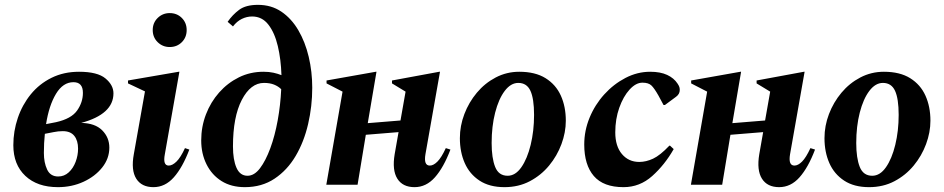

<svg xmlns="http://www.w3.org/2000/svg" viewBox="-20 -762 3893 792"><path d="M431 -153Q431 -108 401.5 -71Q372 -34 324 -12Q276 10 219 10Q134 10 84.5 -36.5Q35 -83 35 -163Q35 -221 53.5 -275.5Q72 -330 107 -373Q142 -416 192.5 -441Q243 -466 306 -466Q382 -466 415 -438.5Q448 -411 448 -377Q448 -291 315 -255Q372 -254 401.5 -224.5Q431 -195 431 -153ZM283 -423Q240 -423 211 -375Q182 -327 170 -250L211 -258Q274 -272 298 -306Q322 -340 322 -379Q322 -423 283 -423ZM220 -34Q245 -34 263.5 -51Q282 -68 292 -94.5Q302 -121 302 -149Q302 -182 286.5 -201.5Q271 -221 239 -221Q220 -221 201 -217L165 -210Q161 -172 161 -131Q161 -91 174.5 -62.5Q188 -34 220 -34Z M680 -568Q651 -568 630.5 -588Q610 -608 610 -638Q610 -668 630.5 -688Q651 -708 680 -708Q710 -708 730 -688Q750 -668 750 -638Q750 -608 730 -588Q710 -568 680 -568ZM613 10Q564 10 542 -25Q520 -60 532 -126L578 -385L508 -418V-430L717 -466H720L660 -126Q651 -79 676 -79Q691 -79 708 -95.5Q725 -112 743 -151L761 -145Q733 -71 697 -30.5Q661 10 613 10Z M990 10Q934 10 894 -15Q854 -40 832 -84Q810 -128 810 -183Q810 -239 829.5 -290Q849 -341 884 -380.5Q919 -420 965.5 -443Q1012 -466 1067 -466Q1090 -466 1108 -462Q1126 -458 1141 -452Q1139 -517 1126 -572Q1113 -627 1087 -660.5Q1061 -694 1020 -694Q998 -694 977.5 -684Q957 -674 941 -653L919 -672Q939 -701 966.5 -721.5Q994 -742 1044 -742Q1099 -742 1140.5 -714Q1182 -686 1210.5 -637.5Q1239 -589 1253.5 -527.5Q1268 -466 1268 -400Q1268 -324 1251 -250.5Q1234 -177 1199.5 -118.5Q1165 -60 1112.5 -25Q1060 10 990 10ZM941 -158Q941 -103 955.5 -70Q970 -37 1001 -37Q1029 -37 1052.5 -68Q1076 -99 1095 -150.5Q1114 -202 1125.5 -265.5Q1137 -329 1140 -394Q1128 -406 1110.5 -413Q1093 -420 1069 -420Q1014 -420 977.5 -350Q941 -280 941 -158Z M1326 0 1393 -384 1327 -418V-430L1530 -466H1533L1497 -254L1632 -265L1653 -384L1597 -418V-430L1792 -466H1795L1735 -126Q1727 -79 1753 -79Q1768 -79 1784.5 -95.5Q1801 -112 1819 -151L1838 -145Q1810 -71 1774 -30.5Q1738 10 1690 10Q1641 10 1619 -25Q1597 -60 1608 -126L1624 -217L1489 -206L1455 0Z M2061 10Q1999 10 1958 -17Q1917 -44 1897 -89.5Q1877 -135 1877 -192Q1877 -243 1895.5 -291.5Q1914 -340 1947 -379.5Q1980 -419 2025 -442.5Q2070 -466 2122 -466Q2188 -466 2230.5 -439.5Q2273 -413 2293.5 -367.5Q2314 -322 2314 -264Q2314 -216 2296 -167.5Q2278 -119 2245 -79Q2212 -39 2165.5 -14.5Q2119 10 2061 10ZM2074 -37Q2106 -37 2130.5 -72Q2155 -107 2169 -164.5Q2183 -222 2183 -288Q2183 -355 2168 -387.5Q2153 -420 2118 -420Q2087 -420 2062 -387Q2037 -354 2022.5 -297.5Q2008 -241 2008 -172Q2008 -110 2022.5 -73.5Q2037 -37 2074 -37Z M2552 10Q2469 10 2429.5 -36Q2390 -82 2390 -166Q2390 -223 2412 -276.5Q2434 -330 2472.5 -372.5Q2511 -415 2560 -440.5Q2609 -466 2662 -466Q2704 -466 2732 -453Q2760 -440 2775 -417Q2781 -408 2782.5 -402.5Q2784 -397 2784 -391Q2784 -374 2769 -363L2723 -329H2717L2696 -368Q2679 -398 2667 -409.5Q2655 -421 2630 -421Q2603 -421 2577 -392.5Q2551 -364 2534.5 -317.5Q2518 -271 2518 -216Q2518 -159 2545.5 -126.5Q2573 -94 2617 -94Q2645 -94 2674 -107.5Q2703 -121 2741 -161H2744L2759 -147Q2722 -82 2670.5 -36Q2619 10 2552 10Z M2830 0 2897 -384 2831 -418V-430L3034 -466H3037L3001 -254L3136 -265L3157 -384L3101 -418V-430L3296 -466H3299L3239 -126Q3231 -79 3257 -79Q3272 -79 3288.5 -95.5Q3305 -112 3323 -151L3342 -145Q3314 -71 3278 -30.5Q3242 10 3194 10Q3145 10 3123 -25Q3101 -60 3112 -126L3128 -217L2993 -206L2959 0Z M3565 10Q3503 10 3462 -17Q3421 -44 3401 -89.5Q3381 -135 3381 -192Q3381 -243 3399.5 -291.5Q3418 -340 3451 -379.5Q3484 -419 3529 -442.5Q3574 -466 3626 -466Q3692 -466 3734.5 -439.5Q3777 -413 3797.5 -367.5Q3818 -322 3818 -264Q3818 -216 3800 -167.5Q3782 -119 3749 -79Q3716 -39 3669.5 -14.5Q3623 10 3565 10ZM3578 -37Q3610 -37 3634.5 -72Q3659 -107 3673 -164.5Q3687 -222 3687 -288Q3687 -355 3672 -387.5Q3657 -420 3622 -420Q3591 -420 3566 -387Q3541 -354 3526.5 -297.5Q3512 -241 3512 -172Q3512 -110 3526.5 -73.5Q3541 -37 3578 -37Z"/></svg>

Font: Spectral
Style: Bold Italic
Weight: 700
Italic angle: -10°
Designer: Jean-Baptiste Levee
Foundry: Production Type
Version: Version 2.001